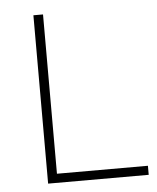

<svg xmlns="http://www.w3.org/2000/svg" viewBox="-47 -636 552 676"><g transform="rotate(-5 229.5 -297.5)"><path d="M96 0V-595H130V-32H451.5V0Z"/></g></svg>

Font: Encode Sans SC Thin
Style: Regular
Weight: 250
Designer: Multiple Designers
Foundry: Impallari Type
Version: Version 3.002